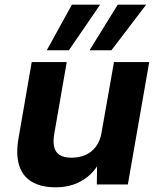

<svg xmlns="http://www.w3.org/2000/svg" viewBox="-20 -785 677 817"><path d="M217 12Q154 12 114.5 -12Q75 -36 61 -83Q47 -130 59 -198L115 -521H264L211 -216Q202 -163 220 -138.5Q238 -114 285 -114Q317 -114 343.5 -125.5Q370 -137 388 -161Q406 -185 412 -220L465 -521H615L524 0H392L393 -77Q366 -36 321 -12Q276 12 217 12ZM361 -571 481 -765H602L454 -571ZM179 -571 286 -765H406L273 -571Z"/></svg>

Font: DM Sans 10pt Black
Style: Italic
Weight: 900
Italic angle: -10°
Version: Version 4.004;gftools[0.9.30]